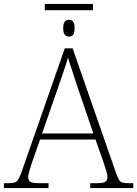

<svg xmlns="http://www.w3.org/2000/svg" viewBox="-23 -961 701 981"><path d="M206 -909V-941H452V-909ZM329 -774Q317 -774 308.5 -783Q300 -792 300 -817Q300 -842 308.5 -851Q317 -860 329 -860Q343 -860 350.5 -851Q358 -842 358 -817Q358 -792 350.5 -783Q343 -774 329 -774ZM-3 0V-25H18Q40 -25 51.5 -28.5Q63 -32 70 -43.5Q77 -55 86 -79L308 -714H348L571 -74Q579 -52 585.5 -41.5Q592 -31 603.5 -28Q615 -25 638 -25H658V0H438V-25H470Q505 -25 515.5 -32.5Q526 -40 526 -57Q526 -67 521 -84Q516 -101 510.5 -117.5Q505 -134 502 -143L465 -248H182L145 -144Q142 -135 136.5 -118.5Q131 -102 126 -84.5Q121 -67 121 -57Q121 -40 131.5 -32.5Q142 -25 178 -25H225V0ZM192 -279H454L380 -496Q366 -538 350 -586.5Q334 -635 324 -668Q320 -650 310.5 -621.5Q301 -593 290 -561.5Q279 -530 271 -506Z"/></svg>

Font: Noto Serif ExtraLight
Style: Regular
Weight: 200
Designer: Monotype Design Team
Foundry: Monotype Imaging Inc.
Version: Version 2.015; ttfautohint (v1.8.4.7-5d5b)